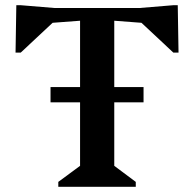

<svg xmlns="http://www.w3.org/2000/svg" viewBox="-20 -721 749 741"><path d="M205 0V-19L289 -81V-641L183 -633L60 -518H40L43 -701H59L192 -690H517L650 -701H666L669 -518H649L526 -633L421 -641V-81L504 -19V0ZM175 -326V-385H534V-326Z"/></svg>

Font: Platypi Medium
Style: Regular
Weight: 500
Designer: David Sargent
Foundry: Bolt Cutter Type
Version: Version 1.200; ttfautohint (v1.8.4.7-5d5b)